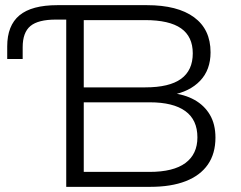

<svg xmlns="http://www.w3.org/2000/svg" viewBox="-20 -725 937 745"><path d="M237 0V-649H197Q128 -649 98 -624Q68 -599 68 -542V-496H8V-545Q8 -626 55.5 -665.5Q103 -705 203 -705H550Q669 -705 733 -658Q797 -611 797 -522Q797 -454 756.5 -411.5Q716 -369 644 -356V-364Q696 -359 734.5 -337.5Q773 -316 794.5 -279.5Q816 -243 816 -191Q816 -129 786.5 -86.5Q757 -44 700.5 -22Q644 0 563 0ZM305 -58H560Q653 -58 699.5 -92.5Q746 -127 746 -192Q746 -260 699 -294Q652 -328 561 -328H305ZM305 -386H544Q637 -386 682.5 -419Q728 -452 728 -518Q728 -583 682.5 -615Q637 -647 543 -647H305Z"/></svg>

Font: Nunito Sans 10pt SemiExpanded Light
Style: Regular
Weight: 300
Width: 6
Designer: Vernon Adams
Foundry: Vernon Adams
Version: Version 3.101;gftools[0.9.27]